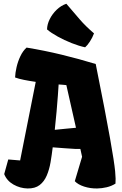

<svg xmlns="http://www.w3.org/2000/svg" viewBox="-20 -1015 661 1044"><path d="M500.5 -667Q528.3 -528.3 547.4 -429.2Q566.4 -330.1 578.4 -262.7Q590.3 -195.3 596.9 -152.6Q603.5 -109.9 606 -84.5Q608.4 -59.1 608.6 -44.2Q608.9 -29.3 607.9 -16.6Q585.9 -2.9 560.1 3.2Q534.2 9.3 508.3 9.8Q470.7 10.3 437.5 -0.5Q404.3 -11.2 386.7 -29.8L426.3 -162.6L417 -205.1H390.6Q365.7 -206.5 331.5 -209Q297.4 -211.4 266.6 -213.9Q261.7 -172.9 254.9 -132.8Q248 -92.8 234.1 -60.3Q220.2 -27.8 195.6 -8.8Q170.9 10.3 129.9 9.8Q88.9 8.8 53 -11.7Q17.1 -32.2 2.9 -68.4L24.9 -147.9L89.4 -142.6L174.3 -569.8Q140.1 -574.7 110.8 -580.6Q81.5 -586.4 62 -593.8Q63 -619.1 70.1 -649.9Q77.1 -680.7 90.8 -709.5Q104.5 -738.3 124.5 -756.3Q222.2 -740.2 315.7 -717.5Q409.2 -694.8 500.5 -667ZM298.8 -555.7Q297.4 -534.2 294.7 -495.4Q292 -456.5 287.6 -408Q283.2 -359.4 277.8 -309.1Q307.1 -312 339.1 -315.2Q371.1 -318.4 393.1 -320.3L340.8 -552.2Q331.1 -553.2 320.6 -554.2Q310.1 -555.2 298.8 -555.7ZM442.9 -757.8Q410.2 -764.6 369.9 -780.5Q329.6 -796.4 293.5 -816.4Q257.3 -836.4 235.8 -855Q236.3 -882.8 250.5 -911.1Q264.6 -939.5 288.3 -962.2Q312 -984.9 340.8 -994.6Q381.3 -947.3 413.3 -909.9Q445.3 -872.6 491.2 -833.5Q482.4 -809.6 468.5 -788.6Q454.6 -767.6 442.9 -757.8Z"/></svg>

Font: Fruktur
Style: Regular
Weight: 400
Designer: Viktoriya Grabowska, Eben Sorkin
Foundry: Viktoriya Grabowska
Version: Version 1.008; ttfautohint (v1.8.4.7-5d5b)